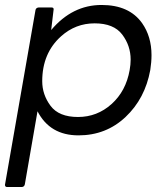

<svg xmlns="http://www.w3.org/2000/svg" viewBox="-28 -535 671 773"><path d="M60 218H1Q-8 218 -8 209L115 -495Q117 -504 128 -505H179Q188 -505 188 -498L178 -414Q263 -515 381 -515Q492 -515 544 -442Q582 -388 582 -313Q582 -285 577 -253Q556 -138 477.5 -64Q399 10 288 10Q173 10 123 -87L72 207Q70 217 60 218ZM286 -64Q363 -64 421 -116Q479 -168 494 -253Q498 -275 498 -295Q498 -351 464 -396Q430 -441 353 -441Q276 -441 218 -389Q142 -321 142 -208Q142 -154 175.5 -109Q209 -64 286 -64Z"/></svg>

Font: YamahaIndonesia935. App
Style: Italic
Weight: 400
Italic angle: -10°
Designer: Dalton Maag Ltd
Foundry: Dalton Maag Ltd
Version: Version 1.002; January 01, 2024; Regular/Italic